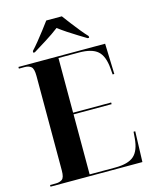

<svg xmlns="http://www.w3.org/2000/svg" viewBox="-135 -1019 879 1106"><g transform="rotate(-15 305.0 -465.5)"><path d="M26 0V-10H61Q83 -10 98 -20.5Q113 -31 113 -73V-637Q113 -681 98.5 -692.5Q84 -704 61 -704H26V-714H543L549 -532H539L536 -569Q530 -643 495.5 -673.5Q461 -704 384 -704H262V-378H489V-368H262V-10H415Q492 -10 526.5 -40.5Q561 -71 567 -144L570 -182H580L574 0ZM130 -781Q148 -800 169.5 -826.5Q191 -853 212.5 -881Q234 -909 250 -931H343Q359 -909 380.5 -881Q402 -853 423.5 -826.5Q445 -800 463 -781V-771H454Q433 -784 405 -801Q377 -818 348.5 -837Q320 -856 296 -874Q261 -847 215.5 -818.5Q170 -790 139 -771H130Z"/></g></svg>

Font: Noto Serif Display SemiCondensed
Style: Bold
Weight: 700
Width: 4
Designer: Monotype Design Team
Foundry: Monotype Imaging Inc.
Version: Version 2.009